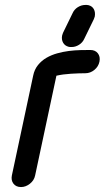

<svg xmlns="http://www.w3.org/2000/svg" viewBox="-20 -756 423 776"><path d="M122 -47Q118 -27 101 -13.5Q84 0 65 0Q45 0 34.5 -13.5Q24 -27 28 -47L114 -450Q119 -475 133.5 -493Q148 -511 168 -522.5Q188 -534 211.5 -540.5Q235 -547 258.5 -550Q282 -553 305 -553.5Q328 -554 345 -554Q365 -554 375.5 -540.5Q386 -527 382 -507Q378 -487 361.5 -473.5Q345 -460 325 -460Q300 -460 267 -458Q234 -456 208 -450ZM273 -702Q280 -718 294.5 -727Q309 -736 325 -736H331Q334 -736 338 -735Q353 -731 359.5 -718.5Q366 -706 363 -689Q362 -686 361 -683.5Q360 -681 359 -678L321 -600Q314 -584 299.5 -575Q285 -566 270 -566H263Q260 -566 257 -567Q242 -571 235 -583.5Q228 -596 231 -612Q232 -616 233 -618.5Q234 -621 235 -624Z"/></svg>

Font: VDS
Style: Italic
Weight: 400
Designer: artmaker
Foundry: artmaker
Version: Version 1.000 2009 initial release